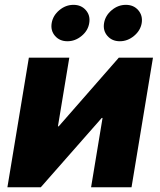

<svg xmlns="http://www.w3.org/2000/svg" viewBox="-20 -789 676 809"><path d="M534.2 0H363.8L412.1 -292H408.7L151.9 0H11.2L101.6 -545.9H272L224.1 -256.8H227.5L480.5 -545.9H624.5ZM484.9 -615.2Q452.1 -615.2 432.6 -637.7Q413.1 -660.2 418.5 -691.9Q423.8 -723.6 450.7 -746.1Q477.5 -768.6 510.3 -768.6Q543 -768.6 562.5 -746.1Q582 -723.6 577.1 -691.9Q571.8 -660.2 544.7 -637.7Q517.6 -615.2 484.9 -615.2ZM264.2 -615.2Q231.4 -615.2 211.9 -637.7Q192.4 -660.2 197.8 -691.9Q203.1 -723.6 230 -746.1Q256.8 -768.6 289.6 -768.6Q322.3 -768.6 341.8 -746.1Q361.3 -723.6 356 -691.9Q351.1 -660.2 324 -637.7Q296.9 -615.2 264.2 -615.2Z"/></svg>

Font: Inter ExtraBold
Style: Italic
Weight: 800
Italic angle: -9.3988°
Designer: Rasmus Andersson
Foundry: rsms
Version: Version 4.001;git-66647c0bb